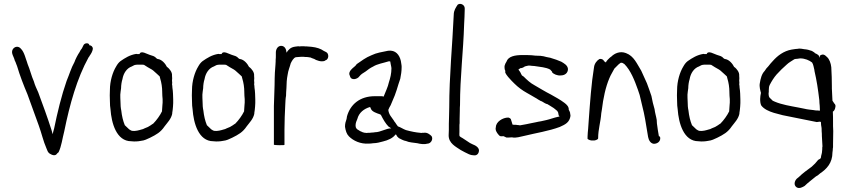

<svg xmlns="http://www.w3.org/2000/svg" viewBox="-20 -739 4339 980"><path d="M45 -487C34 -468 52 -448 55 -431C58 -425 61 -419 63 -412L67 -402C81 -354 101 -303 120 -258C140 -204 159 -151 178 -98C192 -60 201 -18 217 18C221 28 224 38 232 44C243 51 262 61 272 44C275 42 277 40 279 38C294 7 298 -31 308 -69C336 -207 373 -339 432 -446C434 -448 436 -451 438 -455C445 -465 452 -476 454 -490C454 -500 446 -508 436 -508C436 -520 415 -522 407 -510C404 -503 401 -498 398 -492C393 -486 389 -480 386 -473C377 -460 365 -437 360 -422C343 -392 334 -359 320 -326C294 -252 273 -165 256 -82C253 -73 251 -64 249 -54L243 -75C222 -141 199 -203 175 -268C167 -286 158 -304 153 -323C140 -352 133 -384 121 -412C118 -421 116 -429 113 -436L107 -454C102 -468 96 -481 87 -490C74 -506 54 -502 45 -487Z M541 -223C541 -206 542 -192 544 -181C549 -111 574 -18 650 -18C668 -16 684 -17 699 -20C719 -22 730 -29 746 -36C778 -52 800 -64 820 -94C835 -114 853 -131 859 -158V-162C861 -172 862 -184 863 -195C863 -201 864 -207 864 -213V-231C864 -241 863 -251 863 -261C862 -272 862 -282 860 -291C860 -298 859 -304 858 -310L859 -315C859 -319 858 -324 858 -328C859 -335 859 -343 858 -352C860 -371 845 -387 835 -396H833C824 -414 807 -435 785 -438H784C782 -439 780 -440 779 -441C769 -453 759 -454 744 -459C732 -462 699 -484 692 -463H680L676 -464C643 -459 618 -443 595 -427C586 -420 579 -411 573 -400C555 -371 541 -325 541 -280C540 -262 540 -244 541 -223ZM594 -256C595 -266 596 -277 598 -289C598 -304 601 -323 605 -335C610 -365 627 -391 653 -400C658 -402 666 -408 672 -408C677 -409 681 -409 686 -409H701C705 -409 709 -409 715 -408C721 -404 728 -400 734 -396L755 -384C757 -383 759 -381 762 -379C768 -373 775 -368 781 -362C785 -358 790 -353 795 -349L798 -337C804 -318 808 -293 808 -269V-267C808 -255 809 -244 810 -233V-215C810 -211 809 -207 809 -203C808 -193 808 -183 807 -174V-171C797 -150 779 -125 762 -108C758 -106 754 -103 750 -100L735 -91C729 -88 723 -86 718 -84C713 -81 708 -79 702 -78C689 -74 672 -69 655 -71C649 -72 644 -76 639 -79C632 -86 624 -93 617 -100C608 -122 602 -147 599 -175C596 -188 595 -204 595 -219C594 -233 594 -246 594 -256Z M960 -223C960 -206 961 -192 963 -181C968 -111 993 -18 1069 -18C1087 -16 1103 -17 1118 -20C1138 -22 1149 -29 1165 -36C1197 -52 1219 -64 1239 -94C1254 -114 1272 -131 1278 -158V-162C1280 -172 1281 -184 1282 -195C1282 -201 1283 -207 1283 -213V-231C1283 -241 1282 -251 1282 -261C1281 -272 1281 -282 1279 -291C1279 -298 1278 -304 1277 -310L1278 -315C1278 -319 1277 -324 1277 -328C1278 -335 1278 -343 1277 -352C1279 -371 1264 -387 1254 -396H1252C1243 -414 1226 -435 1204 -438H1203C1201 -439 1199 -440 1198 -441C1188 -453 1178 -454 1163 -459C1151 -462 1118 -484 1111 -463H1099L1095 -464C1062 -459 1037 -443 1014 -427C1005 -420 998 -411 992 -400C974 -371 960 -325 960 -280C959 -262 959 -244 960 -223ZM1013 -256C1014 -266 1015 -277 1017 -289C1017 -304 1020 -323 1024 -335C1029 -365 1046 -391 1072 -400C1077 -402 1085 -408 1091 -408C1096 -409 1100 -409 1105 -409H1120C1124 -409 1128 -409 1134 -408C1140 -404 1147 -400 1153 -396L1174 -384C1176 -383 1178 -381 1181 -379C1187 -373 1194 -368 1200 -362C1204 -358 1209 -353 1214 -349L1217 -337C1223 -318 1227 -293 1227 -269V-267C1227 -255 1228 -244 1229 -233V-215C1229 -211 1228 -207 1228 -203C1227 -193 1227 -183 1226 -174V-171C1216 -150 1198 -125 1181 -108C1177 -106 1173 -103 1169 -100L1154 -91C1148 -88 1142 -86 1137 -84C1132 -81 1127 -79 1121 -78C1108 -74 1091 -69 1074 -71C1068 -72 1063 -76 1058 -79C1051 -86 1043 -93 1036 -100C1027 -122 1021 -147 1018 -175C1015 -188 1014 -204 1014 -219C1013 -233 1013 -246 1013 -256Z M1378 0C1382 1 1391 2 1403 2H1409C1423 2 1432 2 1432 0V-78C1432 -120 1434 -162 1436 -203C1437 -220 1437 -236 1440 -250C1440 -262 1441 -275 1442 -289C1442 -311 1444 -338 1448 -357C1451 -380 1459 -396 1464 -416C1469 -426 1478 -444 1490 -447C1494 -447 1498 -448 1502 -448C1506 -448 1511 -449 1516 -449H1530C1536 -448 1541 -448 1547 -448C1550 -448 1553 -447 1555 -447C1559 -446 1563 -446 1567 -445L1570 -443C1574 -442 1579 -440 1584 -438L1593 -433C1603 -429 1613 -426 1623 -426C1631 -426 1637 -427 1641 -431C1659 -435 1661 -467 1643 -474L1633 -479C1616 -491 1596 -497 1571 -500C1563 -501 1555 -501 1547 -502C1541 -502 1536 -502 1530 -503C1522 -503 1514 -503 1507 -502C1506 -502 1504 -503 1503 -503C1497 -502 1492 -502 1487 -501C1463 -498 1453 -486 1442 -470C1442 -488 1433 -505 1415 -505C1398 -505 1388 -488 1388 -471V-456C1388 -449 1388 -441 1387 -433V-426C1387 -420 1386 -414 1386 -408C1385 -395 1384 -382 1383 -368C1383 -359 1382 -349 1382 -339C1382 -294 1379 -245 1378 -198Z M1741 -92C1744 -72 1749 -55 1761 -43C1783 -21 1819 -3 1863 -6C1870 -6 1878 -7 1885 -8C1903 -8 1920 -13 1935 -17C1960 -23 1986 -34 1999 -53C2000 -52 2001 -51 2003 -51C2005 -44 2010 -39 2016 -34C2027 -29 2039 -21 2053 -19C2067 -12 2091 -11 2110 -8C2125 -4 2147 -1 2163 -6C2177 -6 2193 -26 2183 -44C2175 -52 2160 -65 2142 -61H2134C2131 -60 2128 -60 2126 -61L2108 -63L2090 -66C2079 -68 2063 -72 2052 -75C2038 -80 2024 -90 2011 -94C2006 -101 2001 -107 1997 -114C1994 -117 1992 -120 1990 -124C1979 -141 1965 -153 1962 -178C1965 -186 1969 -194 1974 -202C1982 -220 1988 -234 1995 -252C2002 -269 2008 -291 2014 -310L2023 -337C2027 -358 2030 -374 2030 -398C2030 -408 2027 -418 2026 -428C2019 -459 1999 -485 1961 -480C1928 -473 1903 -470 1876 -457C1846 -445 1826 -429 1801 -412C1793 -399 1783 -396 1772 -383C1765 -376 1759 -363 1766 -352C1771 -325 1805 -335 1814 -349C1823 -360 1831 -365 1846 -374C1857 -383 1871 -393 1884 -399C1906 -413 1936 -417 1964 -426H1967C1968 -426 1970 -426 1972 -425L1974 -413L1977 -398L1978 -391C1978 -364 1972 -340 1965 -319C1960 -295 1947 -269 1939 -248V-246C1935 -247 1931 -248 1927 -248H1893C1817 -248 1768 -206 1751 -145C1750 -141 1750 -136 1749 -132C1744 -118 1741 -108 1741 -92ZM1795 -96V-101C1795 -110 1800 -124 1804 -132C1812 -164 1838 -184 1869 -193C1871 -190 1872 -186 1874 -182C1880 -169 1900 -162 1921 -155C1922 -154 1924 -153 1925 -151C1935 -131 1948 -108 1963 -93C1968 -90 1972 -87 1977 -84C1950 -84 1923 -64 1893 -64L1888 -63L1873 -62L1867 -61H1857C1853 -60 1850 -60 1846 -61C1841 -61 1836 -62 1832 -64C1830 -64 1828 -65 1827 -66C1821 -68 1815 -71 1810 -75C1803 -78 1795 -85 1795 -96Z M2270 -48C2270 -7 2307 10 2332 27C2346 35 2358 41 2373 48C2382 52 2392 54 2401 54C2412 55 2420 48 2423 39C2432 16 2407 3 2391 -3L2379 -9C2366 -17 2353 -26 2341 -34C2339 -36 2325 -41 2325 -47C2324 -52 2325 -58 2325 -64V-95C2325 -101 2325 -105 2326 -110V-132C2326 -146 2327 -158 2327 -174C2327 -184 2327 -194 2328 -203C2328 -346 2345 -477 2349 -615C2350 -641 2352 -664 2352 -690V-697C2352 -714 2330 -726 2316 -715C2307 -701 2296 -686 2296 -664C2289 -506 2273 -354 2273 -190C2273 -173 2272 -160 2272 -144C2272 -132 2271 -119 2271 -107V-76C2271 -66 2270 -57 2270 -48Z M2510 -80C2510 -67 2524 -51 2531 -45C2538 -42 2544 -44 2550 -44C2554 -42 2559 -40 2565 -37C2574 -37 2583 -37 2593 -38C2615 -33 2636 -42 2654 -45C2715 -60 2781 -70 2837 -91C2866 -104 2887 -114 2892 -148C2891 -151 2891 -154 2891 -156C2890 -158 2890 -160 2890 -163C2889 -168 2886 -173 2883 -179C2884 -194 2873 -205 2861 -214C2837 -232 2817 -242 2791 -257C2763 -271 2736 -288 2708 -304C2687 -315 2669 -332 2653 -348L2644 -354C2643 -357 2641 -359 2640 -361C2637 -370 2631 -377 2626 -384C2629 -386 2633 -389 2636 -391C2645 -391 2652 -395 2659 -400L2671 -403H2672C2673 -403 2674 -404 2676 -404H2686C2689 -404 2692 -403 2694 -403C2699 -403 2703 -402 2708 -402C2738 -397 2766 -396 2788 -384C2792 -380 2795 -376 2798 -373V-370C2805 -361 2825 -352 2842 -354C2863 -354 2879 -366 2879 -387C2877 -406 2860 -415 2845 -424C2829 -431 2810 -438 2792 -443C2789 -444 2787 -445 2784 -445L2769 -448C2760 -451 2749 -453 2739 -454C2732 -454 2723 -455 2713 -455L2703 -456L2694 -457C2686 -457 2677 -458 2669 -458H2646C2610 -458 2574 -452 2565 -424C2561 -417 2558 -413 2556 -405C2556 -403 2555 -401 2555 -398C2555 -390 2556 -383 2559 -378V-368C2564 -356 2582 -336 2591 -327L2606 -312C2624 -294 2647 -277 2669 -265L2690 -253C2702 -245 2716 -239 2727 -231L2741 -223L2745 -222L2760 -213L2768 -209L2773 -208C2782 -202 2791 -198 2799 -192C2807 -188 2816 -179 2824 -173C2827 -169 2830 -164 2830 -158C2831 -156 2831 -154 2831 -151C2833 -149 2834 -147 2836 -145C2833 -144 2832 -143 2829 -143C2806 -138 2790 -131 2768 -126L2741 -120C2733 -119 2724 -117 2715 -115C2699 -111 2681 -109 2666 -105L2633 -99L2631 -100C2628 -100 2624 -101 2620 -101C2616 -102 2612 -102 2608 -102C2605 -102 2601 -102 2596 -103C2594 -112 2589 -124 2587 -132C2584 -135 2580 -138 2574 -139C2546 -139 2511 -117 2511 -90C2510 -87 2509 -83 2510 -80Z M2979 -30C2985 -25 2995 -21 3006 -22C3014 -20 3033 -26 3033 -33C3033 -80 3046 -116 3049 -161L3052 -179C3059 -238 3071 -294 3090 -339C3097 -357 3108 -373 3116 -389L3137 -410C3141 -413 3144 -416 3149 -419C3151 -419 3154 -418 3157 -418C3160 -416 3164 -414 3167 -412C3199 -380 3219 -329 3236 -281L3245 -254C3249 -236 3254 -217 3258 -199C3270 -154 3277 -107 3285 -58L3288 -40C3291 -24 3300 -7 3317 -5C3335 -5 3350 -16 3350 -33C3350 -38 3349 -42 3344 -44H3343C3339 -64 3336 -88 3333 -109L3332 -127C3329 -146 3323 -163 3321 -182C3315 -201 3309 -227 3305 -249C3301 -260 3298 -270 3294 -281L3282 -314C3272 -336 3263 -356 3253 -378C3231 -413 3216 -453 3175 -468C3144 -480 3116 -466 3100 -450C3097 -448 3094 -446 3091 -443L3082 -434C3080 -432 3073 -424 3073 -420C3069 -422 3066 -425 3063 -427C3061 -434 3051 -440 3040 -438C3027 -431 3014 -414 3012 -396C2998 -311 2992 -219 2985 -125L2982 -82C2981 -69 2979 -55 2979 -42Z M3436 -223C3436 -206 3437 -192 3439 -181C3444 -111 3469 -18 3545 -18C3563 -16 3579 -17 3594 -20C3614 -22 3625 -29 3641 -36C3673 -52 3695 -64 3715 -94C3730 -114 3748 -131 3754 -158V-162C3756 -172 3757 -184 3758 -195C3758 -201 3759 -207 3759 -213V-231C3759 -241 3758 -251 3758 -261C3757 -272 3757 -282 3755 -291C3755 -298 3754 -304 3753 -310L3754 -315C3754 -319 3753 -324 3753 -328C3754 -335 3754 -343 3753 -352C3755 -371 3740 -387 3730 -396H3728C3719 -414 3702 -435 3680 -438H3679C3677 -439 3675 -440 3674 -441C3664 -453 3654 -454 3639 -459C3627 -462 3594 -484 3587 -463H3575L3571 -464C3538 -459 3513 -443 3490 -427C3481 -420 3474 -411 3468 -400C3450 -371 3436 -325 3436 -280C3435 -262 3435 -244 3436 -223ZM3489 -256C3490 -266 3491 -277 3493 -289C3493 -304 3496 -323 3500 -335C3505 -365 3522 -391 3548 -400C3553 -402 3561 -408 3567 -408C3572 -409 3576 -409 3581 -409H3596C3600 -409 3604 -409 3610 -408C3616 -404 3623 -400 3629 -396L3650 -384C3652 -383 3654 -381 3657 -379C3663 -373 3670 -368 3676 -362C3680 -358 3685 -353 3690 -349L3693 -337C3699 -318 3703 -293 3703 -269V-267C3703 -255 3704 -244 3705 -233V-215C3705 -211 3704 -207 3704 -203C3703 -193 3703 -183 3702 -174V-171C3692 -150 3674 -125 3657 -108C3653 -106 3649 -103 3645 -100L3630 -91C3624 -88 3618 -86 3613 -84C3608 -81 3603 -79 3597 -78C3584 -74 3567 -69 3550 -71C3544 -72 3539 -76 3534 -79C3527 -86 3519 -93 3512 -100C3503 -122 3497 -147 3494 -175C3491 -188 3490 -204 3490 -219C3489 -233 3489 -246 3489 -256Z M3858 -313C3855 -297 3861 -275 3864 -265C3862 -255 3860 -244 3860 -234C3860 -221 3861 -209 3866 -200C3880 -182 3904 -171 3930 -163L3975 -151C4034 -140 4090 -127 4149 -116C4155 -117 4160 -117 4164 -118C4166 -117 4168 -117 4170 -117C4171 -85 4174 -101 4174 -68C4175 -60 4175 -53 4175 -45C4176 -27 4177 -9 4178 8C4178 10 4177 11 4177 13C4177 20 4177 26 4176 32C4176 44 4171 53 4170 65C4170 71 4161 74 4156 77C4146 90 4136 101 4123 112C4101 128 4076 146 4057 165L4047 173C4035 185 4030 206 4046 217C4060 226 4077 216 4087 210C4104 193 4125 178 4144 162C4153 157 4160 152 4166 146C4199 124 4229 93 4229 39C4230 32 4231 25 4231 18C4232 15 4232 12 4232 9V-4C4232 -18 4233 -55 4233 -70C4233 -85 4232 -80 4232 -95V-115C4232 -143 4232 -141 4231 -169C4237 -173 4242 -179 4244 -193C4246 -200 4243 -207 4239 -210L4229 -225C4228 -246 4227 -266 4226 -287V-297C4226 -330 4225 -363 4223 -396C4221 -416 4213 -438 4201 -448C4190 -459 4181 -466 4165 -455V-444C4163 -448 4161 -453 4157 -458C4151 -462 4145 -466 4139 -468L4137 -471C4133 -473 4129 -476 4124 -479C4111 -484 4098 -487 4084 -488C4075 -490 4066 -491 4059 -491C4053 -490 4047 -489 4041 -489C4034 -488 4027 -487 4021 -486C3980 -479 3948 -454 3925 -428C3917 -419 3909 -411 3902 -401C3895 -394 3888 -386 3883 -377C3868 -362 3862 -338 3858 -313ZM3903 -263 3904 -270V-279C3904 -284 3905 -288 3905 -293C3905 -297 3907 -301 3909 -306C3919 -325 3930 -343 3944 -359C3960 -377 3977 -393 3995 -409C4006 -420 4022 -428 4035 -437H4036C4037 -437 4038 -438 4039 -438C4043 -438 4046 -439 4050 -439C4054 -440 4059 -440 4064 -441C4089 -441 4111 -431 4125 -420C4132 -409 4133 -396 4137 -381V-378C4149 -326 4155 -286 4162 -227C4162 -218 4163 -209 4164 -199C4164 -191 4165 -183 4165 -176L4164 -174C4161 -174 4157 -175 4154 -175H4148C4144 -175 4139 -176 4133 -177C4118 -179 4101 -180 4086 -184L4056 -190C4014 -198 3970 -205 3935 -220L3924 -225L3914 -235C3905 -241 3903 -249 3903 -263Z"/></svg>

Font: Scribbler
Style: Regular
Weight: 400
Designer: Mew Too
Foundry: Cannot Into Space Fonts
Version: Version 1.001